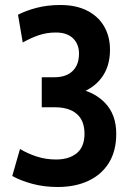

<svg xmlns="http://www.w3.org/2000/svg" viewBox="-20 -734 540 768"><path d="M211 14Q155.5 14 109 1.2Q62.5 -11.5 29 -30L60 -138Q91 -119.5 127.2 -107.8Q163.5 -96 204.5 -96Q256 -96 287 -121.2Q318 -146.5 318 -199Q318 -251.5 287.2 -278.2Q256.5 -305 198 -305H147V-425H197Q245 -425 270.5 -450Q296 -475 296 -519Q296 -557.5 272 -580.8Q248 -604 203 -604Q167 -604 134.8 -593Q102.5 -582 71 -564L52 -675Q83.5 -691.5 126.8 -702.8Q170 -714 221.5 -714Q284.5 -714 329 -691.2Q373.5 -668.5 396.8 -628Q420 -587.5 420 -535Q420 -467.5 385.5 -422Q351 -376.5 287 -357L286 -380Q357 -368 401 -321.5Q445 -275 445 -199Q445 -130.5 415.8 -83Q386.5 -35.5 333.8 -10.8Q281 14 211 14Z"/></svg>

Font: Cabin
Style: Bold
Weight: 700
Width: 4
Designer: Pablo Impallari
Foundry: Pablo Impallari. http://www.impallari.com Igino Marini. http://www.ikern.com
Version: Version 3.001